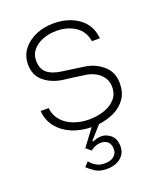

<svg xmlns="http://www.w3.org/2000/svg" viewBox="-136 -598 761 906"><g transform="rotate(-20 244.5 -145.0)"><path d="M171 156Q179 168 197.5 180.5Q216 193 244 193Q274 193 290 179Q306 165 306 145Q306 119 293 107Q280 95 259 95Q242 95 227.5 101.5Q213 108 206 115L181 94L243 11Q188 10 144 -9Q100 -28 73 -62.5Q46 -97 43 -143H83Q87 -105 110.5 -79Q134 -53 169.5 -40Q205 -27 245 -27Q285 -27 320 -38.5Q355 -50 377 -74Q399 -98 399 -135Q399 -173 371 -199Q343 -225 297 -231Q271 -235 245 -238.5Q219 -242 192 -245Q136 -253 99 -284Q62 -315 62 -369Q62 -413 86.5 -444.5Q111 -476 151.5 -493.5Q192 -511 241 -511Q315 -511 366 -474Q417 -437 423 -370H383Q375 -421 335.5 -447Q296 -473 241 -473Q204 -473 173 -461Q142 -449 123 -427Q104 -405 104 -373Q104 -332 129 -311Q154 -290 203 -284Q222 -281 253 -277Q284 -273 309 -269Q361 -262 400 -228.5Q439 -195 439 -139Q439 -93 417.5 -62Q396 -31 360 -13.5Q324 4 281 9L224 73L227 77Q236 73 246 70Q256 67 273 67Q295 67 317.5 85Q340 103 340 144Q340 177 314 199Q288 221 244 221Q207 221 184.5 205.5Q162 190 150 178Z"/></g></svg>

Font: Haskoy ExtraLight
Style: Regular
Weight: 200
Designer: Ertekin Erdin
Foundry: Ertekin Erdin
Version: Version 2.000; ttfautohint (v1.8.4.7-5d5b)